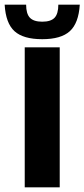

<svg xmlns="http://www.w3.org/2000/svg" viewBox="-59 -803 362 823"><path d="M47 0V-600H197V0ZM122 -635Q41 -635 3.2 -669.2Q-34.5 -703.5 -39 -783H53Q53 -744 69.2 -727Q85.5 -710 122 -710Q159 -710 175 -727Q191 -744 191 -783H283Q278 -703.5 240.2 -669.2Q202.5 -635 122 -635Z"/></svg>

Font: Big Shoulders Text Thin Black
Style: Regular
Weight: 900
Version: Version 2.002